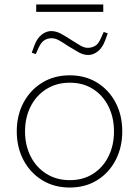

<svg xmlns="http://www.w3.org/2000/svg" viewBox="-20 -833 622 859"><path d="M292 6Q222 6 168.5 -27Q115 -60 85 -117Q55 -174 55 -245Q55 -317 85 -373.5Q115 -430 168.5 -463Q222 -496 292 -496Q362 -496 415 -463Q468 -430 497.5 -373.5Q527 -317 527 -245Q527 -174 497.5 -117Q468 -60 415 -27Q362 6 292 6ZM292 -27Q352 -27 396.5 -55.5Q441 -84 465.5 -133.5Q490 -183 490 -245Q490 -307 465.5 -356.5Q441 -406 396.5 -434.5Q352 -463 292 -463Q233 -463 187.5 -434.5Q142 -406 117 -356.5Q92 -307 92 -245Q92 -183 117 -133.5Q142 -84 187.5 -55.5Q233 -27 292 -27ZM142 -780V-813H442V-780ZM140 -591 122 -597 134 -630Q146 -662 166.5 -678Q187 -694 209 -694Q231 -694 253 -682Q275 -670 301 -653Q321 -640 339 -629.5Q357 -619 373 -619Q390 -619 405 -627.5Q420 -636 430 -659L444 -690L462 -684L450 -651Q438 -619 417.5 -603Q397 -587 375 -587Q353 -587 331 -599.5Q309 -612 283 -628Q263 -642 245 -652Q227 -662 211 -662Q194 -662 179.5 -653.5Q165 -645 154 -622Z"/></svg>

Font: REM Thin
Style: Regular
Weight: 250
Designer: Octavio Pardo
Foundry: Ashler Design
Version: Version 1.005;gftools[0.9.28]